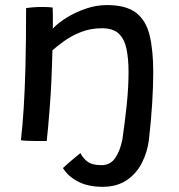

<svg xmlns="http://www.w3.org/2000/svg" viewBox="-20 -550 705 758"><path d="M164.5 6.5Q155 6.5 141.5 6.8Q128 7 114.5 6.5Q101.5 6.5 85.8 5.8Q70 5 62.5 3.5Q69 -52 73.5 -122Q78 -192 80.5 -288Q83 -384 83 -518Q95 -520 111.5 -521.2Q128 -522.5 146 -522.5Q157 -522.5 168.2 -522Q179.5 -521.5 188 -520Q188.5 -512 188.8 -484.8Q189 -457.5 188.5 -437Q207 -457.5 241 -479Q275 -500.5 317 -515.2Q359 -530 401.5 -530Q477.5 -530 517 -499.8Q556.5 -469.5 570.8 -410.2Q585 -351 585 -264Q585 -212.5 580.8 -142.5Q576.5 -72.5 568 1.5Q562 50 540.5 92.5Q519 135 480.5 161.2Q442 187.5 385 187.5Q327.5 187.5 288 166.8Q248.5 146 228.5 113.5Q232 110 245.5 98Q259 86 274 73.5Q289 61 297.5 54.5Q308.5 76 326.5 89Q344.5 102 380.5 102Q415.5 102 434.8 74Q454 46 463 1.5Q472.5 -62.5 480 -133.5Q487.5 -204.5 487.5 -265.5Q487.5 -317.5 479.5 -356.5Q471.5 -395.5 449 -417Q426.5 -438.5 382.5 -438.5Q337 -438.5 299 -423.2Q261 -408 232.8 -387.5Q204.5 -367 187 -351.5Q184 -225 176.8 -130.8Q169.5 -36.5 164.5 6.5Z"/></svg>

Font: Grandstander
Style: Regular
Weight: 400
Designer: Tyler Finck
Foundry: Etcetera Type Co
Version: Version 1.200; ttfautohint (v1.8.3)